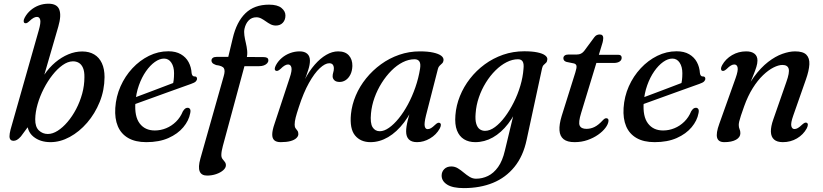

<svg xmlns="http://www.w3.org/2000/svg" viewBox="-20 -738 4336 1011"><path d="M184 -578Q195.5 -618 191.8 -633.5Q188 -649 174.5 -649Q166.5 -649 157 -644Q147.5 -639 134 -626Q126 -618.5 120.5 -616.5Q115 -614.5 110 -616.5Q104.5 -619.5 104.5 -627.2Q104.5 -635 110.5 -646Q122.5 -668 141.5 -684.2Q160.5 -700.5 184.5 -709.5Q208.5 -718.5 235 -718.5Q280.5 -718.5 292.2 -687.5Q304 -656.5 287 -598L189 -260.5L170 -260Q187 -306 213 -344.2Q239 -382.5 271.5 -409.8Q304 -437 340 -452Q376 -467 413 -467Q450 -467 476.2 -451.2Q502.5 -435.5 516.5 -405.2Q530.5 -375 530.5 -332Q530 -263 505 -201.2Q480 -139.5 438.8 -91.8Q397.5 -44 347.2 -16.8Q297 10.5 246 10.5Q191 10.5 155.5 -18.8Q120 -48 123 -104.5L145 -94L90 -19.5Q78.5 -6.5 69.2 -1.5Q60 3.5 51 3.5Q41.5 3.5 35.8 -2.2Q30 -8 30 -20.8Q30 -33.5 35.5 -55.5ZM363 -415Q337 -414.5 309.5 -395Q282 -375.5 256.5 -343.2Q231 -311 210.5 -271Q190 -231 178 -189.2Q166 -147.5 165.5 -110Q165 -70 184.8 -51.2Q204.5 -32.5 232 -32.5Q257 -32.5 283.8 -49.5Q310.5 -66.5 335.5 -95.8Q360.5 -125 380.8 -163.5Q401 -202 412.8 -245Q424.5 -288 424.5 -331.5Q425 -362 417 -380.5Q409 -399 395 -407.2Q381 -415.5 363 -415Z M642 -206.5Q642 -206.5 660.5 -213.5Q679 -220.5 709.2 -231.8Q739.5 -243 774.2 -256.2Q809 -269.5 842.2 -282Q875.5 -294.5 900 -304L888.5 -288Q892.5 -300.5 894.5 -316Q896.5 -331.5 896.5 -352.5Q896.5 -386.5 882.2 -408Q868 -429.5 844 -429.5Q820.5 -429.5 795.5 -411.8Q770.5 -394 748.5 -362.5Q726.5 -331 711.5 -289Q696.5 -247 693 -198.5Q687.5 -125 715.5 -88Q743.5 -51 795 -51Q826 -51 854.8 -62.8Q883.5 -74.5 906.8 -97.2Q930 -120 943 -152Q950 -163 955.8 -166.8Q961.5 -170.5 968 -170.5Q976 -170.5 980.5 -163.8Q985 -157 981.5 -141.5Q974.5 -103 945.2 -68Q916 -33 867 -11.2Q818 10.5 750.5 10.5Q693 10.5 655.2 -11.2Q617.5 -33 600.5 -73.2Q583.5 -113.5 587 -169.5Q591 -230 614.8 -283.5Q638.5 -337 677.2 -378.5Q716 -420 764.5 -444Q813 -468 866.5 -468Q905.5 -468 932.2 -452.5Q959 -437 973 -411Q987 -385 989 -353Q990 -345.5 993.5 -340.5Q997 -335.5 1003.5 -335.5Q1010.5 -336 1014 -332.8Q1017.5 -329.5 1017.5 -323.5Q1017.5 -316 1011 -309.2Q1004.5 -302.5 985.5 -296Q965.5 -289 933 -277.2Q900.5 -265.5 862.2 -251.8Q824 -238 786 -224.2Q748 -210.5 716.2 -199Q684.5 -187.5 665.2 -180.5Q646 -173.5 646 -173.5Z M1225 -389.5 1242.5 -438 1365.5 -437.5Q1379 -437.5 1386 -433.8Q1393 -430 1393 -420Q1393 -411.5 1386.5 -404.5Q1380 -397.5 1369.2 -393.5Q1358.5 -389.5 1344 -389.5ZM1093.5 -419Q1093.5 -427.5 1100.2 -433Q1107 -438.5 1121 -438.5H1182L1205.5 -536.5Q1225.5 -622.5 1272.2 -668Q1319 -713.5 1396.5 -713.5Q1441 -713.5 1462 -696.2Q1483 -679 1483 -656.5Q1483 -633 1469.2 -618.2Q1455.5 -603.5 1432.5 -603.5Q1417.5 -603.5 1404.5 -610.2Q1391.5 -617 1379.8 -625.5Q1368 -634 1355.8 -640.5Q1343.5 -647 1330 -647Q1305.5 -647 1289.5 -630.5Q1273.5 -614 1267.5 -587Q1264 -571 1266.8 -551.8Q1269.5 -532.5 1274.5 -512Q1279.5 -491.5 1281.5 -471Q1283.5 -450.5 1278.5 -431.5L1153.5 30.5Q1149.5 45 1147.5 56.8Q1145.5 68.5 1145.5 78.5Q1145.5 91 1151.5 99Q1157.5 107 1163.5 114.2Q1169.5 121.5 1169.5 132Q1169.5 146 1155.2 158.5Q1141 171 1118.2 178.8Q1095.5 186.5 1070.5 186.5Q1040.5 186.5 1031.5 164.5Q1022.5 142.5 1035 97.5L1158 -337Q1166.5 -365.5 1159 -378.5Q1151.5 -391.5 1118 -395.5Q1103 -401 1098.2 -406.8Q1093.5 -412.5 1093.5 -419Z M1432.5 -365.5Q1426.5 -368.5 1426.8 -376Q1427 -383.5 1433 -395Q1445 -417 1464.2 -433.2Q1483.5 -449.5 1507.8 -458.5Q1532 -467.5 1558 -467.5Q1583.5 -467.5 1597.8 -455Q1612 -442.5 1612 -418.5Q1612 -397.5 1603.2 -370Q1594.5 -342.5 1582.8 -312.5Q1571 -282.5 1561.5 -255.2Q1552 -228 1550.5 -208L1542.5 -209Q1558.5 -268 1583 -315.8Q1607.5 -363.5 1637 -397.2Q1666.5 -431 1698 -449.2Q1729.5 -467.5 1760.5 -467.5Q1798 -467.5 1817 -446.2Q1836 -425 1835.5 -390.5Q1834.5 -364 1825 -345.2Q1815.5 -326.5 1800.8 -316.5Q1786 -306.5 1768.5 -306.5Q1749.5 -306.5 1740.5 -315.5Q1731.5 -324.5 1731.5 -336Q1731.5 -347 1734.8 -356.8Q1738 -366.5 1738 -377.5Q1738 -390 1732.2 -397.5Q1726.5 -405 1713.5 -405Q1692 -405 1663.8 -378.8Q1635.5 -352.5 1606.8 -301.2Q1578 -250 1553.5 -174Q1542 -139.5 1536.8 -118.8Q1531.5 -98 1531.5 -81.5Q1531.5 -69.5 1536.2 -62.8Q1541 -56 1546 -49.8Q1551 -43.5 1551 -32Q1551 -20.5 1540.2 -10.5Q1529.5 -0.5 1509 5Q1488.5 10.5 1458 10.5Q1435 10.5 1424 0.2Q1413 -10 1413.5 -31.2Q1414 -52.5 1425 -84.5L1505 -327Q1518.5 -366.5 1514.5 -382.5Q1510.5 -398.5 1497 -398.5Q1489 -398.5 1479.5 -393.2Q1470 -388 1456.5 -374.5Q1448.5 -367.5 1443 -365.5Q1437.5 -363.5 1432.5 -365.5Z M2223 -129.5Q2213 -88.5 2216.5 -73.2Q2220 -58 2231.5 -58Q2240.5 -58 2249.5 -63.2Q2258.5 -68.5 2272 -81.5Q2280 -89 2285.5 -91Q2291 -93 2296 -90.5Q2301.5 -87.5 2301.5 -80Q2301.5 -72.5 2295.5 -61Q2277.5 -28.5 2244.2 -9Q2211 10.5 2176 10.5Q2147 10.5 2132.8 -4Q2118.5 -18.5 2118.5 -46Q2118.5 -57.5 2120.5 -71.5Q2122.5 -85.5 2127.5 -106.2Q2132.5 -127 2141.5 -157.8Q2150.5 -188.5 2164.5 -233.5L2174 -217Q2146.5 -144.5 2107.8 -93.5Q2069 -42.5 2023.8 -16Q1978.5 10.5 1931 10.5Q1878.5 10.5 1849.5 -24.8Q1820.5 -60 1828 -137Q1833 -187 1853.5 -235.2Q1874 -283.5 1908 -325.5Q1942 -367.5 1986 -399.5Q2030 -431.5 2082 -449.5Q2134 -467.5 2190.5 -467.5Q2233 -467.5 2261 -461.2Q2289 -455 2302.8 -444.8Q2316.5 -434.5 2315.5 -421Q2314.5 -410.5 2308.2 -404.5Q2302 -398.5 2295.2 -392.2Q2288.5 -386 2286 -375.5ZM1933.5 -141Q1928.5 -89.5 1941.8 -68.2Q1955 -47 1980 -47Q2002.5 -47 2028.2 -65Q2054 -83 2079.8 -114.8Q2105.5 -146.5 2128 -188.2Q2150.5 -230 2167.2 -278.2Q2184 -326.5 2192 -377Q2196 -403 2188.2 -414.5Q2180.5 -426 2163 -426Q2131.5 -426 2100.5 -410.2Q2069.5 -394.5 2041.2 -366.2Q2013 -338 1990 -301.5Q1967 -265 1952.2 -224Q1937.5 -183 1933.5 -141Z M2753 -1.5Q2735 84 2689.2 140.5Q2643.5 197 2575.8 224.8Q2508 252.5 2422.5 252.5Q2363.5 252.5 2334.5 234Q2305.5 215.5 2305.5 186.5Q2305.5 166.5 2319.2 152.5Q2333 138.5 2356.5 138.5Q2375 138.5 2391 148.2Q2407 158 2422.2 171Q2437.5 184 2453.2 193.5Q2469 203 2486.5 203Q2519.5 203 2549.5 188.5Q2579.5 174 2602.8 141.5Q2626 109 2638.5 55L2702.5 -211L2718.5 -200.5Q2692.5 -134 2655.8 -86.5Q2619 -39 2575 -14.2Q2531 10.5 2482.5 10.5Q2448 10.5 2423.2 -4.8Q2398.5 -20 2386.2 -51.2Q2374 -82.5 2378 -131.5Q2382 -183 2401.8 -232Q2421.5 -281 2454.8 -323.8Q2488 -366.5 2532.2 -399Q2576.5 -431.5 2629.2 -449.8Q2682 -468 2740.5 -468Q2782 -468 2809.5 -462.2Q2837 -456.5 2850.2 -446.5Q2863.5 -436.5 2862 -424.5Q2861 -413 2855.2 -407.5Q2849.5 -402 2843.2 -396.2Q2837 -390.5 2834.5 -379ZM2484.5 -141.5Q2481.5 -106.5 2487.8 -86.2Q2494 -66 2506.2 -57.5Q2518.5 -49 2534 -49Q2559.5 -49 2586.5 -69Q2613.5 -89 2638.8 -122.8Q2664 -156.5 2685.2 -198.8Q2706.5 -241 2720 -286.8Q2733.5 -332.5 2736.5 -375Q2739.5 -402 2732.2 -414Q2725 -426 2707.5 -426Q2678 -426 2647.5 -410.5Q2617 -395 2589 -367.2Q2561 -339.5 2538.5 -303.2Q2516 -267 2501.8 -225.8Q2487.5 -184.5 2484.5 -141.5Z M3002 -404 2963 -412Q2954.5 -414.5 2950.5 -419.5Q2946.5 -424.5 2946.5 -431.5Q2946.5 -440.5 2953.8 -445.8Q2961 -451 2974 -451H3018Q3030 -451 3039 -455.5Q3048 -460 3055.5 -469L3109.5 -542Q3116 -550.5 3123 -553.5Q3130 -556.5 3138 -556.5Q3147 -556.5 3151.8 -551.8Q3156.5 -547 3156.5 -538Q3156.5 -532.5 3155 -523.5Q3153.5 -514.5 3149.5 -502.5L3040.5 -144.5Q3024.5 -93.5 3032.5 -76.5Q3040.5 -59.5 3068 -59.5Q3091 -59.5 3111.2 -69.8Q3131.5 -80 3153.5 -104Q3159.5 -110.5 3163.8 -113Q3168 -115.5 3172.5 -115.5Q3178.5 -115.5 3181.8 -111.5Q3185 -107.5 3184 -100.5Q3182.5 -84 3168 -64.8Q3153.5 -45.5 3129.2 -28.5Q3105 -11.5 3073.5 -0.5Q3042 10.5 3005.5 10.5Q2967 10.5 2947.5 -5.2Q2928 -21 2926 -51.8Q2924 -82.5 2937.5 -127L3009.5 -356.5Q3017.5 -381.5 3015.5 -391.2Q3013.5 -401 3002 -404ZM3086.5 -406.5 3100.5 -449.5H3235.5Q3253.5 -449.5 3253.5 -434Q3253.5 -421 3242.2 -413.8Q3231 -406.5 3212 -406.5Z M3318.5 -206.5Q3318.5 -206.5 3337 -213.5Q3355.5 -220.5 3385.8 -231.8Q3416 -243 3450.8 -256.2Q3485.5 -269.5 3518.8 -282Q3552 -294.5 3576.5 -304L3565 -288Q3569 -300.5 3571 -316Q3573 -331.5 3573 -352.5Q3573 -386.5 3558.8 -408Q3544.5 -429.5 3520.5 -429.5Q3497 -429.5 3472 -411.8Q3447 -394 3425 -362.5Q3403 -331 3388 -289Q3373 -247 3369.5 -198.5Q3364 -125 3392 -88Q3420 -51 3471.5 -51Q3502.5 -51 3531.2 -62.8Q3560 -74.5 3583.2 -97.2Q3606.5 -120 3619.5 -152Q3626.5 -163 3632.2 -166.8Q3638 -170.5 3644.5 -170.5Q3652.5 -170.5 3657 -163.8Q3661.5 -157 3658 -141.5Q3651 -103 3621.8 -68Q3592.5 -33 3543.5 -11.2Q3494.5 10.5 3427 10.5Q3369.5 10.5 3331.8 -11.2Q3294 -33 3277 -73.2Q3260 -113.5 3263.5 -169.5Q3267.5 -230 3291.2 -283.5Q3315 -337 3353.8 -378.5Q3392.5 -420 3441 -444Q3489.5 -468 3543 -468Q3582 -468 3608.8 -452.5Q3635.5 -437 3649.5 -411Q3663.5 -385 3665.5 -353Q3666.5 -345.5 3670 -340.5Q3673.5 -335.5 3680 -335.5Q3687 -336 3690.5 -332.8Q3694 -329.5 3694 -323.5Q3694 -316 3687.5 -309.2Q3681 -302.5 3662 -296Q3642 -289 3609.5 -277.2Q3577 -265.5 3538.8 -251.8Q3500.5 -238 3462.5 -224.2Q3424.5 -210.5 3392.8 -199Q3361 -187.5 3341.8 -180.5Q3322.5 -173.5 3322.5 -173.5Z M3782 -365.5Q3776.5 -368.5 3776.5 -376.2Q3776.5 -384 3782.5 -395Q3801 -428 3834.8 -447.8Q3868.5 -467.5 3909.5 -467.5Q3937 -467.5 3952.8 -455.2Q3968.5 -443 3968.5 -419Q3968.5 -404.5 3962.8 -385.8Q3957 -367 3946.5 -341Q3936 -315 3920.8 -278.2Q3905.5 -241.5 3887 -191L3885 -212Q3914 -284 3950 -333Q3986 -382 4024.5 -411.8Q4063 -441.5 4099.8 -454.5Q4136.5 -467.5 4166.5 -467.5Q4208.5 -467.5 4226 -449.8Q4243.5 -432 4241.8 -399Q4240 -366 4224 -320.5L4157 -129.5Q4143 -90 4146.8 -74.2Q4150.5 -58.5 4163.5 -58.5Q4172 -58.5 4181.2 -63.8Q4190.5 -69 4204 -82Q4212.5 -89.5 4217.8 -91.5Q4223 -93.5 4228 -91.5Q4234 -88.5 4233.8 -80.8Q4233.5 -73 4228 -62Q4210 -29 4176.5 -9.2Q4143 10.5 4102 10.5Q4071.5 10.5 4055.8 -3.5Q4040 -17.5 4039.2 -44.5Q4038.5 -71.5 4052 -109.5L4120.5 -306Q4138.5 -356 4132.8 -376Q4127 -396 4100 -396Q4079.5 -396 4052.8 -382.5Q4026 -369 3997.8 -342Q3969.5 -315 3943.8 -274Q3918 -233 3898.5 -178.5Q3887.5 -147.5 3881.2 -128.5Q3875 -109.5 3872.5 -98.5Q3870 -87.5 3870 -80Q3870 -67 3874.2 -58Q3878.5 -49 3878.5 -36.5Q3878.5 -15 3855.5 -2.2Q3832.5 10.5 3794 10.5Q3762.5 10.5 3756 -13Q3749.5 -36.5 3767.5 -86L3853.5 -327Q3867.5 -366.5 3864 -382.5Q3860.5 -398.5 3846.5 -398.5Q3838.5 -398.5 3829 -393.2Q3819.5 -388 3806 -374.5Q3798 -367.5 3792.5 -365.5Q3787 -363.5 3782 -365.5Z"/></svg>

Font: Fraunces
Style: Italic
Weight: 400
Italic angle: -16°
Version: Version 1.000;[b76b70a41]